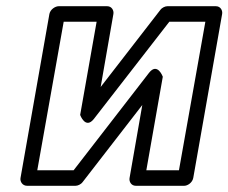

<svg xmlns="http://www.w3.org/2000/svg" viewBox="-20 -573 735 618"><path d="M525 -503H641L556 -25H451L504 -326C504 -326 487 -373 460 -339L217 -25H100L185 -503H291L238 -203C238 -203 255 -156 282 -190ZM519 -553C512 -553 502 -549 496 -541L304 -293L345 -528C347 -539 340 -553 325 -553H169C158 -553 142 -543 139 -528L46 0C44 11 52 25 67 25H223C230 25 240 21 246 13L438 -235L397 0C395 11 402 25 417 25H573C584 25 599 15 602 0L695 -528C697 -539 690 -553 675 -553Z"/></svg>

Font: Asimov
Style: WidOuIt
Weight: 500
Designer: Google
Version: Version 2.000980; 2014